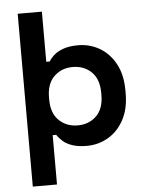

<svg xmlns="http://www.w3.org/2000/svg" viewBox="-60 -748 757 996"><g transform="rotate(-5 319.0 -250.0)"><path d="M70 200V-700H196V-439H214Q225 -457 243.5 -473Q262 -489 292.5 -499.5Q323 -510 368 -510Q428 -510 479 -480.5Q530 -451 561 -394Q592 -337 592 -256V-240Q592 -159 561 -102Q530 -45 479 -15.5Q428 14 368 14Q323 14 292.5 3.5Q262 -7 243.5 -23.5Q225 -40 214 -57H196V200ZM330 -96Q389 -96 427.5 -133.5Q466 -171 466 -243V-253Q466 -325 427.5 -362.5Q389 -400 330 -400Q272 -400 233 -362.5Q194 -325 194 -253V-243Q194 -171 233 -133.5Q272 -96 330 -96Z"/></g></svg>

Font: Space Grotesk
Style: Bold
Weight: 700
Designer: Florian Karsten
Foundry: Florian Karsten
Version: Version 2.000